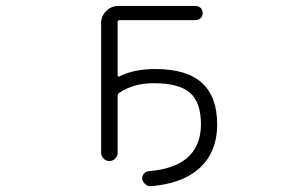

<svg xmlns="http://www.w3.org/2000/svg" viewBox="-20 -565 1040 648"><path d="M503.9 -332Q610.4 -332 661.6 -285.2Q712.9 -238.3 712.9 -145.5Q712.9 -48.8 649.4 5.9Q592.8 54.7 489.3 63.5Q488.3 63.5 487.3 63.5Q477.5 63.5 470.7 56.6Q461.9 49.8 460 39.1Q459 29.3 465.8 21Q472.7 12.7 482.4 12.7Q564.5 5.9 608.4 -29.3Q658.2 -70.3 658.2 -145Q658.2 -219.7 621.1 -252Q584 -284.2 498 -284.2Q431.6 -284.2 382.8 -252Q377 -248 377 -240.2V-48.8Q377 -38.1 368.7 -29.8Q360.4 -21.5 349.1 -21.5Q337.9 -21.5 329.6 -29.8Q321.3 -38.1 321.3 -48.8V-487.3Q321.3 -510.7 338.4 -527.8Q355.5 -544.9 378.9 -544.9H639.6Q650.4 -544.9 657.2 -538.1Q664.1 -531.2 664.1 -521Q664.1 -510.7 657.2 -503.9Q650.4 -497.1 639.6 -497.1H383.8Q377 -497.1 377 -490.2V-310.5Q377 -308.6 378.9 -307.1Q380.9 -305.7 383.8 -307.6Q432.6 -332 503.9 -332Z"/></svg>

Font: Rounded Mgen+ 2m light
Style: Regular
Weight: 200
Designer: [Source Han Sans]
Ryoko NISHIZUKA  (kana & ideographs); Paul D. Hunt (Latin, Greek & Cyrillic); Wenlong ZHANG  (bopomofo
Version: Version 1.059.20150602